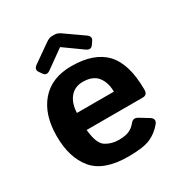

<svg xmlns="http://www.w3.org/2000/svg" viewBox="-166 -823 906 956"><g transform="rotate(-30 286.5 -345.0)"><path d="M121.6 -579.1Q107.4 -599.1 131.8 -616.2L232.9 -687Q252 -700.2 266.1 -700.2H284.7Q298.8 -700.2 317.9 -687L418.9 -616.2Q443.4 -599.1 429.2 -579.1L417 -561.5Q402.3 -541.5 378.9 -558.6L275.9 -632.3H274.9L171.9 -558.6Q147.9 -541.5 133.8 -561.5ZM39.1 -256.3Q39.1 -379.9 100.8 -451.2Q162.6 -522.5 275.4 -522.5Q406.2 -522.5 469.7 -455.1Q533.2 -387.7 533.2 -238.3Q533.2 -209 505.9 -209H183.6Q191.4 -127.9 223.6 -106.9Q255.9 -85.9 298.3 -85.9Q338.9 -85.9 360.4 -96.7Q381.8 -107.4 396.5 -126Q413.1 -147.5 437.5 -132.8L486.3 -103Q515.1 -85.4 494.6 -61Q464.8 -25.4 424.8 -7.8Q384.8 9.8 298.3 9.8Q158.2 9.8 98.6 -61.5Q39.1 -132.8 39.1 -256.3ZM184.1 -306.6H396.5Q396.5 -359.4 370.1 -392.8Q343.8 -426.3 286.1 -426.3Q240.2 -426.3 213.4 -394.3Q186.5 -362.3 184.1 -306.6Z"/></g></svg>

Font: Istok
Style: Bold
Weight: 700
Designer: Andrey V. Panov
Foundry: Andrey V. Panov
Version: Version 1.0.1